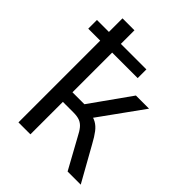

<svg xmlns="http://www.w3.org/2000/svg" viewBox="-202 -812 920 920"><g transform="rotate(45 258.0 -352.5)"><path d="M85 0V-554H4V-613H85V-705H166V-613H339V-554H166V-285H247L392 -489H481L311 -253L294 -275Q322 -271 340.5 -260.5Q359 -250 374.5 -230Q390 -210 409 -175L507 0H418L335 -151Q322 -177 309.5 -192Q297 -207 280.5 -213.5Q264 -220 238 -220H166V0Z"/></g></svg>

Font: Nunito Sans 10pt SemiCondensed
Style: Regular
Weight: 400
Width: 4
Designer: Vernon Adams
Foundry: Vernon Adams
Version: Version 3.101;gftools[0.9.27]